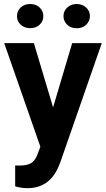

<svg xmlns="http://www.w3.org/2000/svg" viewBox="-20 -749 542 982"><path d="M251.5 -199.7 349.1 -528.3H500.5L288.1 82L276.4 109.9Q229 213.4 120.1 213.4Q89.4 213.4 57.6 204.1V97.2L79.1 97.7Q119.1 97.7 138.9 85.4Q158.7 73.2 169.9 44.9L186.5 1.5L1.5 -528.3H153.3ZM66.9 -666.5Q66.9 -692.9 85.7 -710.7Q104.5 -728.5 134.3 -728.5Q164.6 -728.5 183.1 -710.2Q201.7 -691.9 201.7 -666.5Q201.7 -641.1 183.1 -623Q164.6 -605 134.3 -605Q105.5 -605 86.2 -622.3Q66.9 -639.6 66.9 -666.5ZM304.7 -666.5Q304.7 -692.4 324 -710.4Q343.3 -728.5 372.1 -728.5Q400.4 -728.5 420.2 -710.7Q439.9 -692.9 439.9 -666.5Q439.9 -641.1 421.1 -622.8Q402.3 -604.5 372.1 -604.5Q341.8 -604.5 323.2 -622.8Q304.7 -641.1 304.7 -666.5Z"/></svg>

Font: RobotoDraft
Style: Bold
Weight: 700
Version: Version 2.001150; 2014